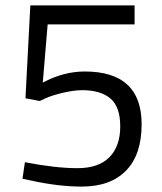

<svg xmlns="http://www.w3.org/2000/svg" viewBox="-20 -680 600 709"><path d="M92 -660H477V-590H156L138 -375Q215 -416 293 -416Q503 -416 503 -221Q503 -109 445.5 -50Q388 9 282 9Q196 9 96 -13L63 -20L72 -81Q185 -59 266 -59Q344 -59 384 -99.5Q424 -140 424 -213Q424 -286 387.5 -316.5Q351 -347 284 -347Q266 -347 246.5 -344Q227 -341 208.5 -336.5Q190 -332 174.5 -327Q159 -322 148 -317L127 -307L74 -317Z"/></svg>

Font: Sunflower Light
Style: Regular
Weight: 300
Designer: JIKJI
Foundry: JIKJI
Version: Version 1.00